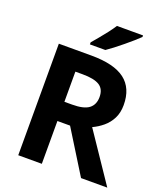

<svg xmlns="http://www.w3.org/2000/svg" viewBox="-165 -1044 991 1155"><g transform="rotate(20 330.0 -467.0)"><path d="M298 -714Q444 -714 513.5 -661Q583 -608 583 -500Q583 -451 564.5 -414.5Q546 -378 515.5 -352.5Q485 -327 450 -311L660 0H492L322 -274H241V0H90V-714ZM287 -590H241V-397H290Q365 -397 397.5 -422Q430 -447 430 -496Q430 -547 395.5 -568.5Q361 -590 287 -590ZM549 -924Q535 -910 512 -890Q489 -870 462.5 -848Q436 -826 410.5 -806.5Q385 -787 366 -774H267V-787Q283 -806 304.5 -831.5Q326 -857 347 -884.5Q368 -912 382 -934H549Z"/></g></svg>

Font: Noto Sans Balinese
Style: Bold
Weight: 700
Designer: Aditya Bayu, David Williams
Foundry: David Williams
Version: Version 2.005; ttfautohint (v1.8.4.7-5d5b)